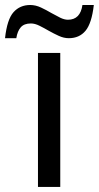

<svg xmlns="http://www.w3.org/2000/svg" viewBox="-55 -737 390 757"><path d="M182.6 -528.3V0H94.7V-528.3ZM216.3 -586.4Q196.8 -586.4 177 -595.5Q157.2 -604.5 138.2 -615.2Q118.7 -626.5 100.6 -635.5Q82.5 -644.5 66.9 -644.5Q40 -644.5 26.9 -629.4Q13.7 -614.3 9.3 -586.4H-35.2Q-26.9 -661.1 -1.5 -689.2Q23.9 -717.3 64 -717.3Q85.4 -717.3 106.7 -707.3Q127.9 -697.3 147.9 -685.5Q166 -675.3 182.4 -667.2Q198.7 -659.2 212.9 -659.2Q261.7 -659.2 270 -717.3H314.9Q306.6 -645 282.2 -615.7Q257.8 -586.4 216.3 -586.4Z"/></svg>

Font: Arimo
Style: Regular
Weight: 400
Designer: Steve Matteson
Foundry: Monotype Imaging Inc.
Version: Version 1.33